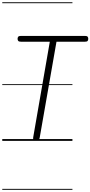

<svg xmlns="http://www.w3.org/2000/svg" viewBox="-25 -1246 800 1698"><path d="M295 0Q277.5 0 271.8 -8Q266 -16 268.5 -31L415.5 -877H161.5Q142.5 -877 136.5 -884Q130.5 -891 130.5 -903Q130.5 -914.5 136.5 -921.5Q142.5 -928.5 161.5 -928.5H726Q744 -928.5 749.8 -921.5Q755.5 -914.5 755.5 -903Q755.5 -891 749.8 -884Q744 -877 726 -877H474.5L326.5 -31Q325 -20 319.5 -10Q314 0 295 0ZM295 0Q277.5 0 271.8 -8Q266 -16 268.5 -31L415.5 -877H161.5Q142.5 -877 136.5 -884Q130.5 -891 130.5 -903Q130.5 -914.5 136.5 -921.5Q142.5 -928.5 161.5 -928.5H726Q744 -928.5 749.8 -921.5Q755.5 -914.5 755.5 -903Q755.5 -891 749.8 -884Q744 -877 726 -877H474.5L326.5 -31Q325 -20 319.5 -10Q314 0 295 0ZM-5 424.5H615.5V432.5H-5ZM-5 -16H615.5V0H-5ZM-5 -501.5H615.5V-493.5H-5ZM-5 -1226H615.5V-1218H-5Z"/></svg>

Font: Edu AU VIC WA NT Guides
Style: Regular
Weight: 400
Designer: Tina and Corey Anderson, Eben Sorkin, Mirko Velimirovic
Foundry: Google for Education
Version: Version 1.001